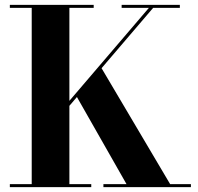

<svg xmlns="http://www.w3.org/2000/svg" viewBox="-20 -770 814 790"><path d="M147.5 -217 592.5 -737.5H480.5V-750H720V-737.5H610L165 -217ZM20.5 0V-12.5H110.5V-737.5H20.5V-750H365.5V-737.5H265.5V-12.5H355.5V0ZM405.5 0V-12.5H500.5L291 -380.5L394 -496L680 -12.5H765.5V0Z"/></svg>

Font: Bodoni Moda 18pt
Style: Bold
Weight: 700
Designer: Owen Earl
Foundry: indestructible type
Version: Version 2.004